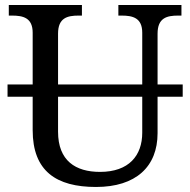

<svg xmlns="http://www.w3.org/2000/svg" viewBox="-20 -734 757 764"><path d="M10 -349H110V-216C110 -53 204 10 362 10C521 10 607 -71 607 -204V-349H707V-398H607V-600C607 -663 644 -672 689 -672H702V-714H451V-672H464C508 -672 546 -663 546 -604V-398H211V-600C211 -663 248 -672 293 -672H306V-714H15V-672H28C72 -672 110 -663 110 -604V-398H10ZM211 -210V-349H546V-206C546 -115 493 -50 378 -50C281 -50 211 -94 211 -210Z"/></svg>

Font: Noto Serif
Style: Regular
Weight: 400
Designer: Monotype Design Team
Foundry: Monotype Imaging Inc.
Version: Version 2.015